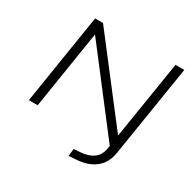

<svg xmlns="http://www.w3.org/2000/svg" viewBox="-189 -908 1319 1303"><g transform="rotate(30 471.0 -256.0)"><path d="M505 193 512 135 566 131Q627 126 664 98.5Q701 71 710 17L719 -44L721 4L243 -618H250L152 0H83L195 -705H257L734 -86H726L825 -705H894L780 9Q774 48 758 80Q742 112 714 135.5Q686 159 648 172.5Q610 186 561 189Z"/></g></svg>

Font: Nunito Sans 10pt Expanded Light
Style: Italic
Weight: 300
Width: 7
Italic angle: -9°
Designer: Vernon Adams
Foundry: Vernon Adams
Version: Version 3.101;gftools[0.9.27]